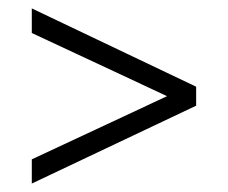

<svg xmlns="http://www.w3.org/2000/svg" viewBox="-20 -433 540 454"><path d="M55.2 -355V-413.1L443.8 -228V-183.1L55.2 1V-56.2L375 -205.6Z"/></svg>

Font: JuniusX
Style: Regular
Weight: 400
Designer: Peter S. Baker
Foundry: Briery Creek Software
Version: Version 1.004